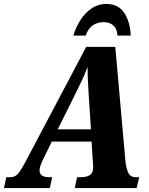

<svg xmlns="http://www.w3.org/2000/svg" viewBox="-59 -951 756 971"><path d="M-39 0 -27 -55H-7Q16 -55 30.5 -70.5Q45 -86 70 -133L377 -714H524L575 -140Q578 -105 588.5 -80Q599 -55 626 -55H645L632 0H319L331 -55H351Q379 -55 395.5 -65.5Q412 -76 412 -102Q412 -108 412 -114.5Q412 -121 411 -127L404 -235H203L160 -147Q141 -110 141 -89Q141 -55 189 -55H205L193 0ZM321 -474 233 -297H401L390 -465Q387 -509 385.5 -543Q384 -577 384 -613Q375 -589 366.5 -569Q358 -549 347 -527Q336 -505 321 -474ZM312 -771Q323 -809 345.5 -846Q368 -883 402 -907Q436 -931 479 -931Q539 -931 569 -886.5Q599 -842 602 -771H535Q533 -806 514 -822.5Q495 -839 465 -839Q434 -839 410.5 -823Q387 -807 374 -771Z"/></svg>

Font: Noto Serif Condensed ExtraBold
Style: Italic
Weight: 800
Width: 3
Italic angle: -12°
Designer: Monotype Design Team
Foundry: Monotype Imaging Inc.
Version: Version 2.014; ttfautohint (v1.8.4.7-5d5b)